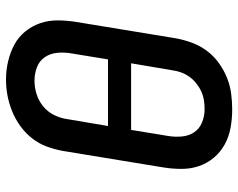

<svg xmlns="http://www.w3.org/2000/svg" viewBox="-97 -689 794 640"><g transform="rotate(-90 300.0 -369.0)"><path d="M255 8Q224 8 194 2.5Q164 -3 138.5 -17Q113 -31 94.5 -53Q76 -75 66.5 -102.5Q57 -130 57 -160.5Q57 -191 62 -222L117 -557Q122 -584 131.5 -610Q141 -636 158.5 -658.5Q176 -681 199.5 -698Q223 -715 249 -725.5Q275 -736 301.5 -741Q328 -746 355 -746Q386 -746 415.5 -739Q445 -732 470.5 -718.5Q496 -705 514.5 -682.5Q533 -660 542.5 -632.5Q552 -605 552 -574.5Q552 -544 547 -513L492 -178Q487 -152 477.5 -126Q468 -100 451 -77Q434 -54 410.5 -37Q387 -20 361 -9.5Q335 1 308 4.5Q281 8 255 8ZM200 -406H422L442 -528Q446 -551 444 -574.5Q442 -598 429.5 -616.5Q417 -635 395.5 -643Q374 -651 351 -651Q328 -651 306 -644Q284 -637 265.5 -622Q247 -607 236.5 -585.5Q226 -564 223 -542ZM256 -84Q272 -84 287 -86.5Q302 -89 316 -95.5Q330 -102 343 -112.5Q356 -123 365 -136Q374 -149 379 -163.5Q384 -178 386 -193L409 -329H187L167 -207Q163 -184 165 -160.5Q167 -137 179 -119Q191 -101 212 -92.5Q233 -84 256 -84Z"/></g></svg>

Font: Iosevka Curly Slab SmBdEx
Style: Italic
Weight: 600
Width: 7
Italic angle: -9°
Monospace: yes
Designer: Belleve Invis
Foundry: Belleve Invis
Version: Version 11.1.0; ttfautohint (v1.8.3)